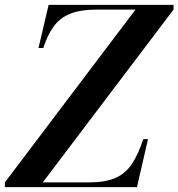

<svg xmlns="http://www.w3.org/2000/svg" viewBox="-71 -770 734 790"><path d="M486.5 -730.5H328Q259.5 -730.5 217.2 -713.2Q175 -696 149.8 -661Q124.5 -626 107 -572.5H87.5L129 -750H643V-730.5L105 -19.5H294Q362.5 -19.5 404 -37.8Q445.5 -56 471.5 -95.2Q497.5 -134.5 518.5 -197.5H538L492.5 0H-51V-19.5Z"/></svg>

Font: Bodoni* 11pt Medium
Style: Italic
Weight: 500
Italic angle: -13°
Version: Version 2.3